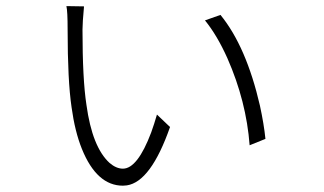

<svg xmlns="http://www.w3.org/2000/svg" viewBox="-20 -585 1040 617"><path d="M250 -564.5Q245.1 -511.7 245.1 -490.2Q245.1 -330.1 257.8 -248Q276.4 -112.3 332 -61.5Q353.5 -43 375 -43Q421.9 -43 465.8 -159.2Q475.6 -186.5 484.4 -216.8L526.4 -176.8Q464.8 -1 387.7 10.7Q380.9 11.7 375 11.7Q291 11.7 243.2 -106.4Q220.7 -162.1 210 -240.2Q197.3 -326.2 197.3 -490.2Q197.3 -548.8 193.4 -565.4ZM688.5 -537.1Q771.5 -435.5 815.4 -245.1Q828.1 -186.5 833 -138.7L782.2 -118.2Q771.5 -259.8 710.9 -397.5Q677.7 -471.7 638.7 -519.5Z"/></svg>

Font: Taipei Sans TC Beta Light
Style: Regular
Weight: 300
Designer: JT Foundry
Foundry: JT Foundry
Version: Version 1.000